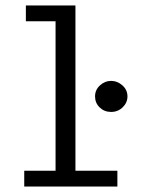

<svg xmlns="http://www.w3.org/2000/svg" viewBox="-20 -685 540 705"><path d="M69 0V-58H184V-607H75V-665H257V-58H411V0ZM388 -274Q363 -274 346 -290.5Q329 -307 329 -331Q329 -355 347 -371.5Q365 -388 388 -388Q411 -388 429.5 -371.5Q448 -355 448 -331Q448 -308 430.5 -291Q413 -274 388 -274Z"/></svg>

Font: Inconsolata Nerd Font Mono
Style: Regular
Weight: 400
Monospace: yes
Designer: Raph Levien, Cyreal, Brenton Simpson
Foundry: Raph Levien, Cyreal, Google
Version: Version 3.000; ttfautohint (v1.8.3);Nerd Fonts 3.0.2